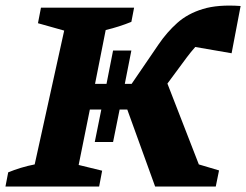

<svg xmlns="http://www.w3.org/2000/svg" viewBox="-48 -683 901 703"><path d="M-28 0 -18 -52Q4 -61 28.5 -68.5Q53 -76 79 -81L187 -571L91 -598L102 -655H443L433 -603Q411 -594 387.5 -586.5Q364 -579 339 -573L300 -376H342L366 -498H433L409 -376H434L533 -521Q563 -565 601 -599Q639 -633 694.5 -650Q750 -667 833 -661L800 -488L667 -511Q651 -493 636 -473L565 -377L680 -81L754 -59L742 0H520L418 -282H390L366 -163H299L323 -282H281L240 -79L326 -58L315 0Z"/></svg>

Font: Piazzolla SC
Style: Bold Italic
Weight: 700
Italic angle: -11.3°
Designer: Juan Pablo del Peral
Foundry: Huerta Tipografica
Version: Version 1.330